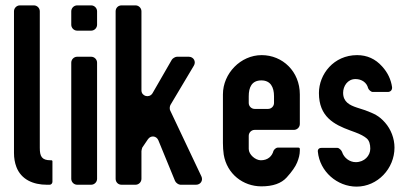

<svg xmlns="http://www.w3.org/2000/svg" viewBox="-20 -687 1518 714"><path d="M106 -667H54C42 -667 32 -657 32 -645V-118C32 -99 35 -82 41 -66C59 -19 104 0 154 0H165C170 0 175 -5 175 -11V-88C175 -89 173 -91 172 -91H168C135 -91 128 -106 128 -137V-645C128 -657 118 -667 106 -667Z M267 0H319C331 0 341 -10 341 -22V-454C341 -466 331 -476 319 -476H267C255 -476 245 -466 245 -454V-22C245 -10 255 0 267 0ZM267 -573H319C331 -573 341 -583 341 -595V-645C341 -657 331 -667 319 -667H267C255 -667 245 -657 245 -645V-595C245 -583 255 -573 267 -573Z M432 0H484C496 0 506 -10 506 -22V-125C506 -127 508 -136 509 -138L530 -169C541 -185 562 -182 569 -165L631 -14C634 -7 644 0 651 0H709C726 0 736 -16 729 -31L613 -276C610 -281 611 -292 614 -297L701 -443C710 -458 700 -476 682 -476H638C632 -476 622 -470 619 -465L547 -340C535 -321 506 -329 506 -351V-645C506 -657 496 -667 484 -667H432C419 -667 410 -657 410 -645V-22C410 -10 419 0 432 0Z M809 -336V-155C809 -141 810 -126 812 -112C824 -40 884 6 952 6C995 6 1026 -5 1046 -27C1066 -49 1079 -68 1085 -83C1091 -98 1095 -112 1095 -127V-133C1095 -136 1093 -138 1090 -138H1012C1007 -138 999 -131 997 -126C992 -107 977 -91 950 -91C930 -91 905 -112 905 -133V-182C905 -194 915 -204 927 -204H1073C1085 -204 1095 -214 1095 -226V-336C1095 -421 1031 -482 953 -482C875 -482 809 -414 809 -336ZM952 -388C986 -388 999 -363 999 -329V-304C999 -292 989 -282 977 -282H927C915 -282 905 -292 905 -304V-329C905 -362 916 -388 952 -388Z M1447 -138C1447 -172 1434 -206 1412 -231C1389 -257 1372 -264 1338 -277L1307 -287C1280 -296 1256 -308 1256 -342C1256 -366 1272 -393 1302 -393C1325 -393 1344 -380 1349 -359C1351 -353 1360 -345 1366 -345H1422C1432 -345 1439 -352 1438 -363C1434 -391 1422 -417 1401 -440C1376 -468 1345 -482 1308 -482C1221 -482 1166 -411 1166 -341C1166 -253 1222 -224 1282 -202L1301 -195C1320 -188 1335 -180 1344 -172C1353 -164 1357 -151 1357 -134C1357 -108 1335 -84 1303 -84C1280 -84 1259 -100 1252 -122C1250 -128 1241 -137 1235 -137H1175C1166 -137 1161 -131 1162 -123C1169 -49 1234 7 1306 7C1384 7 1447 -60 1447 -138Z"/></svg>

Font: DIN Rundschrift
Style: Eng
Weight: 400
Width: 3
Version: Version 1.027